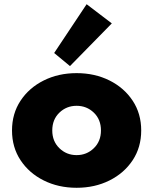

<svg xmlns="http://www.w3.org/2000/svg" viewBox="-20 -875 727 911"><path d="M343.5 16Q430 16 499.5 -18.8Q569 -53.5 609.5 -114.8Q650 -176 650 -256Q650 -336 609.5 -397.2Q569 -458.5 499.5 -493.2Q430 -528 343.5 -528Q257 -528 187.5 -493.2Q118 -458.5 77.5 -397.2Q37 -336 37 -256Q37 -176 77.5 -114.8Q118 -53.5 187.5 -18.8Q257 16 343.5 16ZM343.5 -139Q295.5 -139 261.8 -171.8Q228 -204.5 228 -256Q228 -308 261.8 -340.5Q295.5 -373 343.5 -373Q391.5 -373 425.2 -340.5Q459 -308 459 -256Q459 -204.5 425.2 -171.8Q391.5 -139 343.5 -139ZM312 -561.5 510.5 -764 391 -855 237 -623.5Z"/></svg>

Font: Spartan ExtraBold
Style: Regular
Weight: 800
Designer: Matt Bailey, Mirko Velimirovic
Foundry: Matt Bailey
Version: Version 1.003; ttfautohint (v1.8.3)